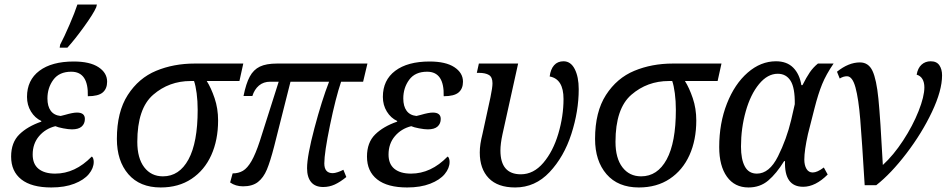

<svg xmlns="http://www.w3.org/2000/svg" viewBox="-20 -816 4177 846"><path d="M29 -126Q29 -188 65 -223.5Q101 -259 162 -280V-283Q134 -296 116.5 -324.5Q99 -353 99 -389Q99 -463 153.5 -504Q208 -545 305 -545Q376 -545 414 -520Q452 -495 452 -456Q452 -425 432.5 -408.5Q413 -392 367 -392Q370 -500 294 -500Q241 -500 215 -464.5Q189 -429 189 -382Q189 -348 203.5 -328Q218 -308 247 -305L267 -310Q301 -320 319 -320Q354 -320 354 -292Q354 -271 340 -258.5Q326 -246 297 -246Q282 -246 258.5 -250.5Q235 -255 224 -260Q180 -249 152 -216Q124 -183 124 -135Q124 -93 150 -72Q176 -51 223 -51Q311 -51 384 -126Q388 -125 390.5 -118Q393 -111 393 -103Q393 -75 371.5 -49Q350 -23 307.5 -6.5Q265 10 206 10Q119 10 74 -25.5Q29 -61 29 -126ZM245 -619Q263 -653 286.5 -707.5Q310 -762 321 -796H407L404 -784Q392 -756 350.5 -698.5Q309 -641 277 -606H243Z M495 -204Q495 -323 543 -397.5Q591 -472 668 -504Q745 -536 838 -536H1052L1035 -459H891Q910 -429 925.5 -383.5Q941 -338 941 -285Q941 -199 911 -132.5Q881 -66 824 -28Q767 10 688 10Q596 10 545.5 -48.5Q495 -107 495 -204ZM851 -332Q851 -371 846.5 -405Q842 -439 835 -459H820Q725 -459 655 -398.5Q585 -338 585 -191Q585 -119 615.5 -79Q646 -39 698 -39Q770 -39 810.5 -113.5Q851 -188 851 -332Z M1333 -75Q1333 -129 1365.5 -251.5Q1398 -374 1430 -456H1260L1188 -171Q1171 -105 1156 -69Q1141 -33 1116.5 -14Q1092 5 1051 5Q1018 5 994 -12L1005 -52Q1031 -52 1050.5 -63.5Q1070 -75 1088 -106Q1106 -137 1125 -195L1208 -456H1171Q1141 -456 1121 -439Q1101 -422 1092 -393H1053Q1064 -448 1080.5 -478.5Q1097 -509 1125 -522.5Q1153 -536 1201 -536H1599L1580 -456H1483Q1459 -385 1434 -264Q1409 -143 1409 -96Q1409 -53 1446 -53Q1455 -53 1468.5 -57.5Q1482 -62 1493 -68L1506 -36Q1479 -14 1455 -3Q1431 8 1404 8Q1369 8 1351 -13.5Q1333 -35 1333 -75Z M1597 -126Q1597 -188 1633 -223.5Q1669 -259 1730 -280V-283Q1702 -296 1684.5 -324.5Q1667 -353 1667 -389Q1667 -463 1721.5 -504Q1776 -545 1873 -545Q1944 -545 1982 -520Q2020 -495 2020 -456Q2020 -425 2000.5 -408.5Q1981 -392 1935 -392Q1938 -500 1862 -500Q1809 -500 1783 -464.5Q1757 -429 1757 -382Q1757 -348 1771.5 -328Q1786 -308 1815 -305L1835 -310Q1869 -320 1887 -320Q1922 -320 1922 -292Q1922 -271 1908 -258.5Q1894 -246 1865 -246Q1850 -246 1826.5 -250.5Q1803 -255 1792 -260Q1748 -249 1720 -216Q1692 -183 1692 -135Q1692 -93 1718 -72Q1744 -51 1791 -51Q1879 -51 1952 -126Q1956 -125 1958.5 -118Q1961 -111 1961 -103Q1961 -75 1939.5 -49Q1918 -23 1875.5 -6.5Q1833 10 1774 10Q1687 10 1642 -25.5Q1597 -61 1597 -126Z M2094 -144Q2094 -163 2097 -182.5Q2100 -202 2106 -226L2141 -387Q2150 -430 2150 -449Q2150 -476 2134.5 -485.5Q2119 -495 2090 -495H2081L2090 -536H2263L2194 -224Q2185 -182 2185 -153Q2185 -48 2275 -48Q2331 -48 2374 -98.5Q2417 -149 2440 -226.5Q2463 -304 2463 -380Q2463 -468 2402 -479Q2406 -511 2421.5 -528.5Q2437 -546 2463 -546Q2495 -546 2512.5 -511.5Q2530 -477 2530 -423Q2530 -326 2497.5 -225.5Q2465 -125 2401.5 -57.5Q2338 10 2250 10Q2173 10 2133.5 -31Q2094 -72 2094 -144Z M2602 -204Q2602 -323 2650 -397.5Q2698 -472 2775 -504Q2852 -536 2945 -536H3159L3142 -459H2998Q3017 -429 3032.5 -383.5Q3048 -338 3048 -285Q3048 -199 3018 -132.5Q2988 -66 2931 -28Q2874 10 2795 10Q2703 10 2652.5 -48.5Q2602 -107 2602 -204ZM2958 -332Q2958 -371 2953.5 -405Q2949 -439 2942 -459H2927Q2832 -459 2762 -398.5Q2692 -338 2692 -191Q2692 -119 2722.5 -79Q2753 -39 2805 -39Q2877 -39 2917.5 -113.5Q2958 -188 2958 -332Z M3149 -168Q3149 -273 3183 -359.5Q3217 -446 3274.5 -496Q3332 -546 3399 -546Q3447 -546 3475 -518Q3503 -490 3511 -441H3516Q3533 -475 3548 -497Q3563 -519 3584 -536H3653Q3620 -488 3602.5 -445Q3585 -402 3569 -339L3540 -225Q3524 -153 3524 -113Q3524 -88 3533.5 -72Q3543 -56 3561 -56Q3581 -56 3610 -78L3627 -47Q3573 7 3519 7Q3435 7 3439 -106H3435Q3401 -51 3365 -20.5Q3329 10 3278 10Q3217 10 3183 -37.5Q3149 -85 3149 -168ZM3466 -287 3482 -357Q3483 -429 3463.5 -460Q3444 -491 3407 -491Q3362 -491 3324.5 -445.5Q3287 -400 3266 -325.5Q3245 -251 3245 -170Q3245 -114 3262 -82.5Q3279 -51 3315 -51Q3370 -51 3408 -127Q3446 -203 3466 -287Z M3712 -480Q3696 -480 3680 -470L3668 -500Q3719 -541 3769 -541Q3807 -541 3824.5 -503.5Q3842 -466 3850.5 -381Q3859 -296 3870 -89Q3917 -132 3959.5 -197Q4002 -262 4027.5 -326.5Q4053 -391 4053 -431Q4053 -453 4044.5 -467.5Q4036 -482 4019 -487Q4024 -516 4040.5 -531Q4057 -546 4081 -546Q4107 -546 4119 -528.5Q4131 -511 4131 -484Q4131 -417 4086.5 -323Q4042 -229 3974 -140Q3906 -51 3841 0H3790Q3778 -198 3770.5 -289.5Q3763 -381 3749.5 -430.5Q3736 -480 3712 -480Z"/></svg>

Font: Noto Serif Narrow
Style: Italic
Weight: 400
Width: 4
Italic angle: -12°
Designer: Monotype Design Team
Foundry: Monotype Imaging Inc.
Version: Version 1.001